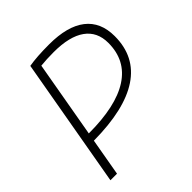

<svg xmlns="http://www.w3.org/2000/svg" viewBox="-191 -836 968 968"><g transform="rotate(-45 293.0 -351.5)"><path d="M44.4 0 166.5 -693.4Q222.2 -703.1 310.1 -703.1Q439.9 -703.1 506.8 -651.1Q573.7 -599.1 573.7 -498.5Q573.7 -352.5 460.4 -277.1Q347.2 -201.7 126.5 -200.2L91.3 0ZM134.3 -244.1H134.8Q328.1 -244.1 427.5 -308.3Q526.9 -372.6 526.9 -497.1Q526.9 -576.7 469 -617.9Q411.1 -659.2 298.8 -659.2Q247.1 -659.2 206.5 -654.8Z"/></g></svg>

Font: CaskaydiaCove NF ExtraLight
Style: Italic
Weight: 200
Italic angle: -10°
Designer: Aaron Bell
Foundry: Saja Typeworks
Version: Version 2111.001; VTT 6.35;Nerd Fonts 3.2.1